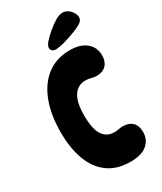

<svg xmlns="http://www.w3.org/2000/svg" viewBox="-228 -997 920 1089"><g transform="rotate(-30 232.5 -452.0)"><path d="M291 11Q202 11 144 -31.5Q86 -74 57.5 -151Q29 -228 29 -331Q29 -445 61.5 -530.5Q94 -616 156 -663Q218 -710 306 -710Q374 -710 412.5 -678Q451 -646 451 -593Q451 -553 429 -530Q407 -507 366 -507Q348 -507 332.5 -512Q317 -517 295 -517Q267 -517 243.5 -501Q220 -485 206 -448.5Q192 -412 192 -349Q192 -257 219 -218.5Q246 -180 293 -180Q306 -180 323.5 -183Q341 -186 350 -186Q389 -186 412 -164.5Q435 -143 435 -100Q435 -51 399 -20Q363 11 291 11ZM210 -779Q210 -795 227 -814.5Q244 -834 272 -858Q304 -885 329.5 -900Q355 -915 375 -915Q396 -915 412 -903.5Q428 -892 437 -875.5Q446 -859 446 -846Q446 -826 426 -813Q406 -800 377 -789Q340 -774 301.5 -763.5Q263 -753 241 -753Q226 -753 218 -761Q210 -769 210 -779Z"/></g></svg>

Font: DynaPuff Condensed Medium
Style: Regular
Weight: 500
Width: 3
Designer: Toshi Omagari, Jennifer Daniel
Foundry: Google Fonts
Version: Version 2.000; ttfautohint (v1.8.4.7-5d5b)